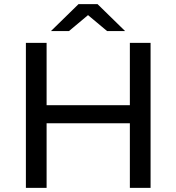

<svg xmlns="http://www.w3.org/2000/svg" viewBox="-20 -907 852 927"><path d="M607 -312H205V0H105V-700H205V-399H607V-700H707V0H607ZM226 -757 359 -887H451L584 -757H497L405 -834L313 -757Z"/></svg>

Font: Montserrat Z Med
Style: Regular
Weight: 500
Designer: Julieta Ulanovsky
Foundry: Julieta Ulanovsky
Version: Version 8.000